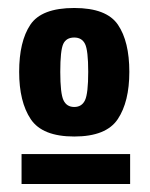

<svg xmlns="http://www.w3.org/2000/svg" viewBox="-20 -705 375 481"><path d="M28 -525Q28 -601 56 -643Q84 -685 166 -685Q247 -685 275.5 -643Q304 -601 304 -525Q304 -450 275 -406.5Q246 -363 166 -363Q86 -363 57 -406.5Q28 -450 28 -525ZM131 -525Q131 -471 139 -454Q147 -437 166 -437Q185 -437 193 -454Q201 -471 201 -525Q201 -579 193 -595Q185 -611 166 -611Q146 -611 138.5 -595Q131 -579 131 -525ZM34 -244V-319H306V-244Z"/></svg>

Font: Georama SemiCondensed
Style: Bold
Weight: 700
Width: 4
Designer: Jean-Baptiste Levee
Foundry: Production Type
Version: Version 1.000